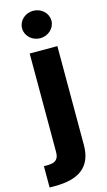

<svg xmlns="http://www.w3.org/2000/svg" viewBox="-172 -818 596 1070"><g transform="rotate(-15 125.5 -283.5)"><path d="M59.1 -545.9V22.9C59.1 62 42 81.1 -6.3 81.1H-26.9V204.1H5.4C136.2 204.1 218.8 155.8 218.8 25.4V-545.9ZM138.7 -612.8C185.5 -612.8 223.6 -648.4 223.6 -691.9C223.6 -735.8 185.5 -771 138.7 -771C92.3 -771 54.2 -735.8 54.2 -691.9C54.2 -648.4 92.3 -612.8 138.7 -612.8Z"/></g></svg>

Font: Raveo
Style: Bold
Weight: 700
Designer: Jakub Foglar, Rasmus Andersson (Inter)
Foundry: Jakubfoglar.com
Version: Version 1.100;Glyphs 3.2.3 (3260)